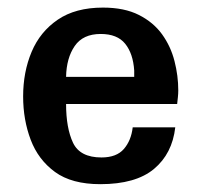

<svg xmlns="http://www.w3.org/2000/svg" viewBox="-20 -466 521 498"><path d="M240.2 11.7Q166 11.7 122.6 -20Q79.1 -51.8 59.6 -103.5Q40 -155.3 40 -215.8Q40 -279.3 62 -331.5Q84 -383.8 129.9 -415Q175.8 -446.3 247.1 -446.3Q302.7 -446.3 340.3 -427.2Q377.9 -408.2 400.4 -377Q422.9 -345.7 432.6 -307.6Q442.4 -269.5 442.4 -231.4Q442.4 -222.7 441.4 -213.9Q440.4 -205.1 439.5 -196.3H151.4Q151.4 -133.8 169.4 -95.7Q187.5 -57.6 243.2 -57.6Q282.2 -57.6 301.3 -79.6Q320.3 -101.6 324.2 -135.7H434.6Q426.8 -67.4 379.4 -27.8Q332 11.7 240.2 11.7ZM151.4 -266.6H328.1Q328.1 -276.4 328.1 -283.2Q325.2 -327.1 304.7 -352.5Q284.2 -377.9 241.2 -377.9Q195.3 -377.9 173.8 -346.7Q152.3 -315.4 151.4 -266.6Z"/></svg>

Font: Padauk
Style: Bold
Weight: 700
Designer: Debbi Hosken, Becca Hirsbrunner Spalinger
Foundry: SIL International
Version: Version 5.003